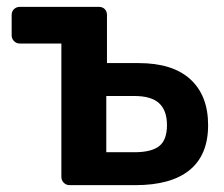

<svg xmlns="http://www.w3.org/2000/svg" viewBox="-20 -540 652 560"><path d="M183 0Q173 0 166 -7Q159 -14 159 -24V-413H38Q28 -413 21 -420Q14 -427 14 -437V-496Q14 -507 21 -513.5Q28 -520 38 -520H268Q279 -520 285.5 -513.5Q292 -507 292 -496V-356H384Q484 -356 535.5 -308.5Q587 -261 587 -175Q587 -88 533 -44Q479 0 375 0ZM372 -96Q422 -96 444.5 -114Q467 -132 467 -175Q467 -218 444 -239Q421 -260 372 -260H290V-96Z"/></svg>

Font: Rubik AZ
Style: Regular
Weight: 500
Designer: Hubert and Fischer
Foundry: Hubert & Fischer
Version: Version 2.000